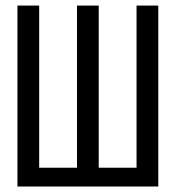

<svg xmlns="http://www.w3.org/2000/svg" viewBox="-20 -679 640 699"><path d="M43.5 0V-658.7H122.6V-68.4H260.3V-658.7H339.4V-68.4H477.1V-658.7H556.2V0Z"/></svg>

Font: Courier New
Style: Regular
Weight: 400
Designer: Steve Matteson
Foundry: Ascender Corporation
Version: Version 2.00.3